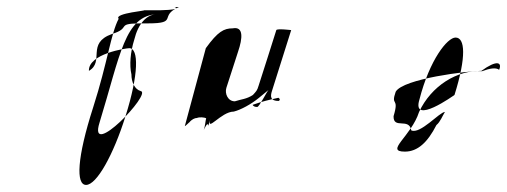

<svg xmlns="http://www.w3.org/2000/svg" viewBox="-20 -534 1431 542"><path d="M231 -334C276 -360 223 -412 296 -438C351 -455 307 -467 372 -468H398C485 -468 427 -489 485 -514H473C498 -505 416 -505 432 -505H384C406 -505 300 -497 315 -481C293 -440 284 -359 243 -231C197 -88 194 -12 223 -12C253 -12 300 -97 334 -205C372 -325 372 -398 345 -398C336 -398 229 -382 231 -334ZM261 -188C320 -380 332 -490 424 -494C394 -494 370 -467 359 -422C348 -387 345 -350 351 -324C351 -302 360 -282 377 -277C411 -272 227 -80 261 -188Z M561 -398 502 -179C500 -174 517 -192 514 -188C521 -197 530 -201 536 -201C543 -204 557 -203 562 -200C560 -194 559 -176 555 -167C575 -208 561 -154 574 -198C562 -158 604 -219 640 -219C660 -224 689 -240 710 -257L738 -280C734 -277 712 -232 706 -232C700 -232 695 -234 693 -238C721 -248 739 -252 766 -258C769 -256 771 -254 769 -249C769 -249 769 -254 767 -249C744 -249 742 -260 748 -278L802 -449C802 -449 762 -454 760 -449C760 -449 712 -297 710 -292C706 -278 703 -276 694 -266C676 -254 661 -254 643 -248C623 -248 614 -270 619 -286L652 -388C665 -426 668 -460 637 -454C612 -454 595 -445 561 -398Z M1097 -275C1118 -312 1302 -334 1339 -334C1383 -366 1398 -358 1389 -337C1380 -344 1362 -341 1341 -333C1271 -338 1197 -291 1163 -218C1141 -149 1065 -106 1123 -106C1159 -106 1187 -132 1212 -181C1223 -190 1229 -207 1236 -218C1221 -218 1166 -154 1141 -166C1135 -203 1090 -168 1091 -206C1108 -262 1082 -232 1097 -275ZM1164 -253C1141 -178 1263 -266 1263 -266C1297 -374 1293 -428 1266 -428C1243 -428 1193 -366 1164 -253Z"/></svg>

Font: Zinc
Style: Obl
Weight: 400
Version: Version 1